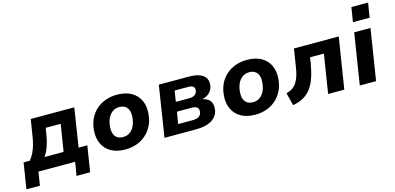

<svg xmlns="http://www.w3.org/2000/svg" viewBox="-100 -1206 3719 1810"><g transform="rotate(-15 1759.5 -301.5)"><path d="M-24 132 16 -120H77Q100 -149 116.5 -182Q133 -215 145 -258.5Q157 -302 165 -360L187 -498H612L553 -120H638L598 132H465L487 0H129L108 132ZM219 -118H406L448 -381H302L292 -320Q283 -262 265 -208.5Q247 -155 219 -118Z M977 11Q894 11 838 -20.5Q782 -52 755.5 -109Q729 -166 735 -239Q740 -304 764.5 -354Q789 -404 829 -438.5Q869 -473 920.5 -491Q972 -509 1030 -509Q1113 -509 1169 -477.5Q1225 -446 1251.5 -390.5Q1278 -335 1272 -260Q1267 -195 1242 -145Q1217 -95 1177 -60Q1137 -25 1086 -7Q1035 11 977 11ZM984 -108Q1024 -108 1052 -128Q1080 -148 1097 -184.5Q1114 -221 1117 -267Q1122 -325 1097.5 -358Q1073 -391 1023 -391Q984 -391 955.5 -371Q927 -351 910 -315Q893 -279 890 -232Q885 -174 909.5 -141Q934 -108 984 -108Z M1359 0 1437 -498H1729Q1795 -498 1835 -482Q1875 -466 1891.5 -438.5Q1908 -411 1905 -374Q1903 -345 1888.5 -320.5Q1874 -296 1849 -280Q1824 -264 1790 -257V-261Q1844 -252 1868.5 -222.5Q1893 -193 1889 -143Q1884 -77 1826.5 -38.5Q1769 0 1664 0ZM1517 -92H1659Q1700 -92 1722 -107.5Q1744 -123 1746 -153Q1749 -182 1731 -195Q1713 -208 1678 -208H1536ZM1550 -300H1685Q1717 -300 1737.5 -315.5Q1758 -331 1760 -359Q1762 -383 1746 -394.5Q1730 -406 1700 -406H1567Z M2245 11Q2162 11 2106 -20.5Q2050 -52 2023.5 -109Q1997 -166 2003 -239Q2008 -304 2032.5 -354Q2057 -404 2097 -438.5Q2137 -473 2188.5 -491Q2240 -509 2298 -509Q2381 -509 2437 -477.5Q2493 -446 2519.5 -390.5Q2546 -335 2540 -260Q2535 -195 2510 -145Q2485 -95 2445 -60Q2405 -25 2354 -7Q2303 11 2245 11ZM2252 -108Q2292 -108 2320 -128Q2348 -148 2365 -184.5Q2382 -221 2385 -267Q2390 -325 2365.5 -358Q2341 -391 2291 -391Q2252 -391 2223.5 -371Q2195 -351 2178 -315Q2161 -279 2158 -232Q2153 -174 2177.5 -141Q2202 -108 2252 -108Z M2610 16 2579 -108Q2612 -116 2637 -132.5Q2662 -149 2679.5 -175.5Q2697 -202 2709.5 -239.5Q2722 -277 2729 -328L2756 -498H3193L3114 0H2956L3016 -378H2881L2872 -320Q2859 -243 2839 -184.5Q2819 -126 2788 -85Q2757 -44 2713 -19Q2669 6 2610 16Z M3357 -593 3380 -735H3543L3520 -593ZM3265 0 3344 -498H3503L3424 0Z"/></g></svg>

Font: Nunito Sans 9pt ExtraBold
Style: Italic
Weight: 800
Italic angle: -9°
Version: Version 3.101;gftools[0.9.27]